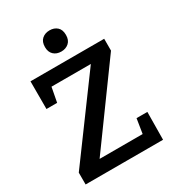

<svg xmlns="http://www.w3.org/2000/svg" viewBox="-213 -1032 1047 1153"><g transform="rotate(-30 310.5 -455.0)"><path d="M37 0V-82L437 -626L450 -611H127L156 -626L134 -510H60V-702H571V-620L172 -71L168 -91H509L482 -72L501 -192H576L574 0ZM311 -764Q278 -764 258 -783Q238 -802 238 -836Q238 -873 259 -891.5Q280 -910 312 -910Q343 -910 363.5 -892Q384 -874 384 -837Q384 -801 363 -782.5Q342 -764 311 -764Z"/></g></svg>

Font: Bitter Thin SemiBold
Style: Regular
Weight: 600
Version: Version 2.002